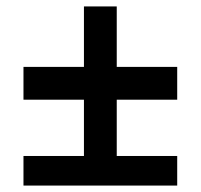

<svg xmlns="http://www.w3.org/2000/svg" viewBox="-20 -579 624 597"><path d="M241 -81V-559H343V-81ZM53 -371H531V-269H53ZM53 -94H531V-2H53Z"/></svg>

Font: Murecho Thin
Style: Bold
Weight: 700
Version: Version 1.010